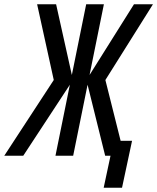

<svg xmlns="http://www.w3.org/2000/svg" viewBox="-68 -730 737 900"><path d="M418 150 465 -70H551L504 150ZM425 0 337 -355 560 -710H649L426 -355L515 0ZM-48 0 184 -355 106 -710H195L274 -355L41 0ZM192 0 336 -710H419L275 0Z"/></svg>

Font: Geist Mono
Style: Italic
Weight: 400
Italic angle: -12°
Monospace: yes
Designer: Basement.studio, Andrés Briganti, Mateo Zaragoza
Foundry: Basement.studio, Vercel, Andrés Briganti, Guido Ferreyra, Mateo Zaragoza
Version: Version 1.500